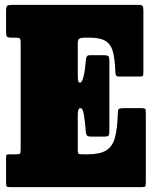

<svg xmlns="http://www.w3.org/2000/svg" viewBox="-20 -770 625 790"><path d="M43 -615H28Q12 -615 8.5 -619.5Q5 -624 5 -639V-727Q5 -744 11 -747Q17 -750 33 -750H549Q563.5 -750 566.8 -745Q570 -740 570 -726V-474Q570 -460 567.5 -457.5Q565 -455 551 -455H471Q459.5 -455 457.2 -460.2Q455 -465.5 454.5 -475Q453 -526 444.8 -556.8Q436.5 -587.5 414.5 -601.2Q392.5 -615 350 -615H329Q314.5 -615 307.2 -611.2Q300 -607.5 300 -591.5V-459Q300 -441 302.2 -435.5Q304.5 -430 309 -430H309.5Q318 -430 324.2 -457Q330.5 -484 333 -519Q333.5 -531 336.8 -537Q340 -543 350.5 -543H406Q422 -543 426 -539Q430 -535 430 -519V-229Q430 -216 426.5 -212Q423 -208 409 -208H355Q339.5 -208 336.2 -214.8Q333 -221.5 332.5 -234Q330 -268 325.5 -296.5Q321 -325 311 -325H310.5Q300 -325 300 -296V-155Q300 -137.5 305 -136.2Q310 -135 327 -135H340Q391 -135 417 -151.2Q443 -167.5 452.8 -203Q462.5 -238.5 464.5 -296Q465 -315 467.2 -320Q469.5 -325 490 -325H560Q577 -325 578.5 -320.8Q580 -316.5 580 -300V-20Q580 -4.5 576.8 -2.2Q573.5 0 558 0H30Q15 0 10 -1Q5 -2 5 -18V-119Q5 -132 7.8 -133.5Q10.5 -135 23 -135H43Q59 -135 62 -137.5Q65 -140 65 -156V-596Q65 -609 60.8 -612Q56.5 -615 43 -615Z"/></svg>

Font: Besley* Condensed Fatface
Style: Regular
Weight: 900
Width: 3
Designer: Owen Earl
Foundry: indestructible type*
Version: Version 3.000; ttfautohint (v1.8.3)